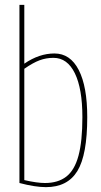

<svg xmlns="http://www.w3.org/2000/svg" viewBox="-20 -760 417 790"><path d="M60 -7V-740H80V-498Q141 -540 204 -540Q269 -540 304 -472Q339 -404 339 -278Q339 -123 298.5 -56.5Q258 10 169 10Q125 10 60 -7ZM80 -19Q132 -7 165 -7Q219 -7 253 -33.5Q287 -60 303 -119.5Q319 -179 319 -278Q319 -395 288 -458.5Q257 -522 200 -522Q170 -522 143 -512Q116 -502 80 -477Z"/></svg>

Font: Georama SemiCondensed Thin
Style: Regular
Weight: 100
Width: 4
Designer: Jean-Baptiste Levee
Foundry: Production Type
Version: Version 1.000